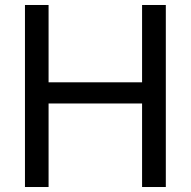

<svg xmlns="http://www.w3.org/2000/svg" viewBox="-20 -750 765 770"><path d="M80.1 0V-730H174.8V-419.9H549.8V-730H645V0H549.8V-335H174.8V0Z"/></svg>

Font: Miedinger*
Style: Book
Weight: 400
Version: Version 001.000